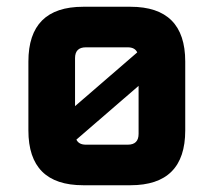

<svg xmlns="http://www.w3.org/2000/svg" viewBox="-20 -548 632 568"><path d="M64 -162V-366Q64 -528 226 -528H366Q528 -528 528 -366V-162Q528 0 366 0H226Q64 0 64 -162ZM202 -234 386 -393Q379 -408 358 -408H234Q202 -408 202 -376ZM206 -135Q213 -120 234 -120H358Q390 -120 390 -152V-294Z"/></svg>

Font: Oxanium ExtraLight
Style: Bold
Weight: 700
Version: Version 2.000